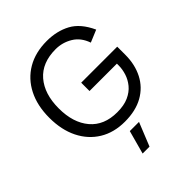

<svg xmlns="http://www.w3.org/2000/svg" viewBox="-259 -859 1240 1240"><g transform="rotate(-45 360.5 -239.0)"><path d="M376 11Q276 11 202.5 -34Q129 -79 88.5 -160.5Q48 -242 48 -352Q48 -463 89.5 -544.5Q131 -626 207 -670.5Q283 -715 387 -715Q479 -715 549.5 -677Q620 -639 665 -541L581 -506Q558 -573 505 -605Q452 -637 390 -637Q266 -637 200 -560.5Q134 -484 134 -352Q134 -221 199 -144Q264 -67 384 -67Q446 -67 488 -86Q530 -105 555.5 -136Q581 -167 592.5 -203.5Q604 -240 604 -274V-291H354V-367H683V-293Q683 -204 647.5 -135Q612 -66 543.5 -27.5Q475 11 376 11ZM439 76 374 237H311L355 76Z"/></g></svg>

Font: Prodigy Sans
Style: Regular
Weight: 400
Designer: Wei Huang
Foundry: Wei Huang
Version: Version 1.003; ttfautohint (v1.8.3)